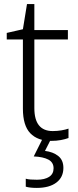

<svg xmlns="http://www.w3.org/2000/svg" viewBox="-20 -679 380 939"><path d="M238 -38Q260 -38 280.5 -41.5Q301 -45 315 -50V-4Q299 2 277.5 6Q256 10 230 10Q164 10 128 -27.5Q92 -65 92 -148V-486H13V-518L92 -536L112 -659H148V-532H312V-486H148V-150Q148 -38 238 -38ZM290 142Q290 188 255.5 214Q221 240 160 240Q126 240 106 234V195Q116 198 130 199Q144 200 161 200Q198 200 220 186Q242 172 242 144Q242 115 216.5 101.5Q191 88 145 86L188 0H230L200 59Q240 64 265 84Q290 104 290 142Z"/></svg>

Font: BC Sans Light
Style: Regular
Weight: 300
Designer: Monotype Design Team
Foundry: Monotype Imaging Inc.
Version: Version 2.000;GOOG;noto-source:20170915:90ef993387c0